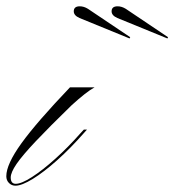

<svg xmlns="http://www.w3.org/2000/svg" viewBox="-102 -580 553 609"><path d="M-53 9Q-65 9 -73.5 0.5Q-82 -8 -82 -21Q-82 -59 -34 -125.5Q14 -192 120 -303H198Q185 -296 166.5 -281.5Q148 -267 125 -246Q54 -177 11.5 -132Q-31 -87 -49.5 -60Q-68 -33 -68 -17Q-68 3 -52 3Q-34 3 -0.5 -18.5Q33 -40 73.5 -76.5Q114 -113 152 -156L164 -169H174L165 -159Q122 -110 79.5 -72Q37 -34 2 -12.5Q-33 9 -53 9ZM429 -458 270 -523Q252 -531 252 -544Q252 -560 271 -560Q284 -560 297 -552L431 -462ZM309 -458 150 -523Q132 -531 132 -544Q132 -560 151 -560Q164 -560 177 -552L311 -462Z"/></svg>

Font: Ballet
Style: Regular
Weight: 400
Designer: Maximiliano R. Sproviero
Foundry: Omnibus-Type
Version: Version 1.100